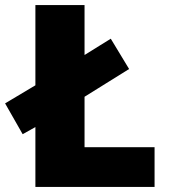

<svg xmlns="http://www.w3.org/2000/svg" viewBox="-35 -734 664 754"><path d="M104 0V-235L54 -207L-15 -328L104 -399V-714H297V-518L400 -582L472 -463L297 -354V-156H572V0Z"/></svg>

Font: Noto Sans Symbols Black
Style: Regular
Weight: 900
Version: Version 2.002